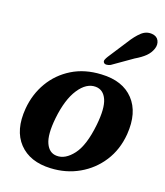

<svg xmlns="http://www.w3.org/2000/svg" viewBox="-110 -803 774 899"><g transform="rotate(15 277.0 -353.0)"><path d="M336.5 -474Q440.5 -471 491.2 -407Q542 -343 524.5 -234.5Q511.5 -157 467.8 -100.8Q424 -44.5 359.2 -14.8Q294.5 15 218.5 12Q117 8.5 66.2 -55.2Q15.5 -119 34 -227.5Q46.5 -300 87 -356.8Q127.5 -413.5 191 -445.2Q254.5 -477 336.5 -474ZM231.5 -51.5Q274 -47 314.5 -91.5Q355 -136 375.5 -240Q392 -323.5 377.8 -365.2Q363.5 -407 325.5 -411Q279.5 -415.5 239.8 -365.5Q200 -315.5 181 -219.5Q165 -137 179.8 -96Q194.5 -55 231.5 -51.5ZM413.5 -651.5Q438.5 -685 462.8 -704Q487 -723 515.5 -718.5Q540 -714.5 547.8 -695.5Q555.5 -676.5 546.5 -655.5Q537 -633.5 517.8 -617.5Q498.5 -601.5 466 -586L366 -528Q356.5 -524 347 -524Q337.5 -524 333.5 -529.5Q328.5 -536 332.2 -544.2Q336 -552.5 343 -561.5Z"/></g></svg>

Font: Fraunces 9pt S050 SemiBold
Style: Italic
Weight: 600
Italic angle: -16°
Version: Version 1.000; ttfautohint (v1.8.3)